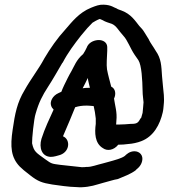

<svg xmlns="http://www.w3.org/2000/svg" viewBox="-20 -664 721 820"><path d="M587 24C593 -1 576 -18 554 -18C533 -18 519 -4 513 2C500 12 470 20 441 28L419 34C393 40 372 49 352 49H348C344 50 337 50 329 50C308 48 255 42 237 40C200 35 201 36 173 16C135 -12 125 -15 117 -52C116 -69 125 -158 132 -178C146 -227 161 -256 185 -293C206 -325 227 -363 246 -395L247 -396L248 -397C270 -439 297 -475 326 -512L353 -544C362 -554 369 -561 375 -567C377 -569 399 -581 406 -583C408 -583 410 -581 418 -578C431 -570 444 -567 458 -562C478 -553 485 -535 507 -511C525 -492 536 -458 555 -430L571 -407C585 -385 588 -323 589 -276C589 -256 592 -244 593 -227L591 -203C590 -193 589 -184 589 -182C587 -175 585 -169 585 -168L583 -161L580 -158C571 -142 567 -135 543 -135H539C533 -134 497 -132 485 -132H476C476 -136 477 -143 477 -148C481 -185 471 -213 467 -243C476 -261 474 -285 455 -294C449 -318 441 -345 437 -368C434 -388 437 -420 438 -447V-463V-464C437 -484 419 -493 402 -493C388 -493 363 -487 352 -465V-464L351 -462C348 -455 339 -438 335 -433C306 -409 296 -379 285 -360C273 -340 263 -318 254 -300C249 -290 246 -282 242 -272C239 -271 231 -267 231 -267C203 -255 193 -229 198 -214C200 -206 204 -201 209 -196C192 -159 171 -115 157 -71C146 -33 158 4 196 6C203 6 211 5 218 3L229 0C279 -11 283 -68 249 -82C258 -104 270 -131 278 -150L299 -201L301 -206C317 -211 331 -213 351 -213C359 -213 367 -212 380 -211C384 -196 387 -176 389 -158V-135C384 -98 384 -52 420 -31C438 -18 466 -22 485 -46C499 -46 515 -47 528 -49C546 -50 568 -55 583 -61C636 -81 663 -132 675 -184C678 -197 678 -206 679 -214C683 -248 678 -271 676 -296C675 -306 674 -320 672 -339C669 -383 669 -413 645 -447C634 -466 624 -478 616 -494V-495L598 -524C591 -536 584 -544 575 -553C558 -574 540 -604 499 -619C489 -623 483 -624 478 -628C467 -631 456 -643 423 -644C404 -645 389 -639 369 -631C317 -610 287 -570 259 -538C225 -501 195 -458 169 -414L168 -412C145 -369 111 -326 85 -279C53 -226 44 -179 34 -110C23 -37 27 8 64 47C73 56 88 69 108 84C142 111 160 117 203 124C222 127 279 135 306 135C337 138 371 132 399 123L420 117C444 111 467 103 482 101L485 100C506 91 540 79 561 62V61C563 59 582 47 587 24ZM355 -331C356 -319 361 -303 364 -289C358 -289 343 -289 333 -287C340 -299 347 -315 355 -331Z"/></svg>

Font: Stray Cat
Style: BlkObl
Weight: 900
Version: Version 1.0